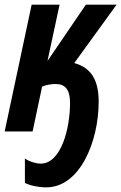

<svg xmlns="http://www.w3.org/2000/svg" viewBox="-26 -565 521 825"><path d="M173 240C317 240 398 44 398 -128C398 -219 367 -274 293 -294L475 -545H343L178 -303L230 -545H110L-6 0H114L155 -193C170 -200 195 -204 214 -204C253 -204 275 -181 275 -123C275 -14 237 138 149 138C128 138 99 129 81 116V221C105 233 139 240 173 240Z"/></svg>

Font: Noto Sans ExtraCondensed
Style: Bold Italic
Weight: 700
Width: 2
Italic angle: -12°
Designer: Monotype Design Team
Foundry: Monotype Imaging Inc.
Version: Version 2.013